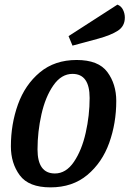

<svg xmlns="http://www.w3.org/2000/svg" viewBox="-20 -789 559 829"><path d="M482 -353Q482 -257 451.5 -172Q421 -87 357 -33.5Q293 20 198 20Q104 20 65.5 -32Q27 -84 27 -157Q27 -253 57.5 -338Q88 -423 152 -476.5Q216 -530 311 -530Q405 -530 443.5 -478Q482 -426 482 -353ZM142 -144Q142 -40 217 -40Q265 -40 299 -90Q333 -140 350 -215.5Q367 -291 367 -366Q367 -470 293 -470Q245 -470 210.5 -420.5Q176 -371 159 -295.5Q142 -220 142 -144ZM519 -713Q519 -676 489 -656.5Q459 -637 404 -622L293 -592L276 -633L487 -769Q503 -763 511 -747Q519 -731 519 -713Z"/></svg>

Font: Sansita
Style: Italic
Weight: 400
Italic angle: -11°
Designer: Pablo Cosgaya
Foundry: Omnibus-Type
Version: Version 1.006